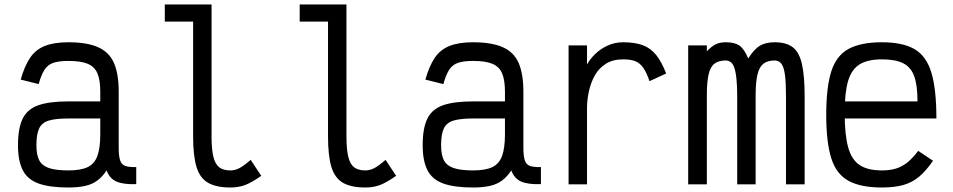

<svg xmlns="http://www.w3.org/2000/svg" viewBox="-20 -820 4240 854"><path d="M284 14Q200 14 151 -4Q102 -22 81 -63.5Q60 -105 60 -174Q60 -250 81 -292.5Q102 -335 151 -352Q200 -369 284 -369H426V-412Q426 -465 413 -494.5Q400 -524 369.5 -536.5Q339 -549 284 -549Q242 -549 217 -540.5Q192 -532 177.5 -509Q163 -486 152 -446L72 -466Q89 -526 113.5 -562.5Q138 -599 179 -615.5Q220 -632 284 -632Q368 -632 417.5 -609.5Q467 -587 487.5 -538.5Q508 -490 508 -412V-164Q508 -125 514.5 -106Q521 -87 538.5 -81.5Q556 -76 586 -77V-1Q530 1 499 -12Q468 -25 454 -62Q436 -34 413 -17Q390 0 358.5 7Q327 14 284 14ZM284 -62Q339 -62 369.5 -76.5Q400 -91 413 -126Q426 -161 426 -223V-293H284Q229 -293 198 -284Q167 -275 154.5 -249.5Q142 -224 142 -174Q142 -131 154.5 -107Q167 -83 198 -72.5Q229 -62 284 -62Z M1005 14Q942 14 905.5 -7Q869 -28 854 -77.5Q839 -127 839 -213V-724H713V-800H921V-213Q921 -156 929 -123Q937 -90 955 -76Q973 -62 1005 -62Q1025 -62 1044.5 -72Q1064 -82 1095 -109L1142 -38Q1101 -9 1071.5 2.5Q1042 14 1005 14Z M1605 14Q1542 14 1505.5 -7Q1469 -28 1454 -77.5Q1439 -127 1439 -213V-724H1313V-800H1521V-213Q1521 -156 1529 -123Q1537 -90 1555 -76Q1573 -62 1605 -62Q1625 -62 1644.5 -72Q1664 -82 1695 -109L1742 -38Q1701 -9 1671.5 2.5Q1642 14 1605 14Z M2084 14Q2000 14 1951 -4Q1902 -22 1881 -63.5Q1860 -105 1860 -174Q1860 -250 1881 -292.5Q1902 -335 1951 -352Q2000 -369 2084 -369H2226V-412Q2226 -465 2213 -494.5Q2200 -524 2169.5 -536.5Q2139 -549 2084 -549Q2042 -549 2017 -540.5Q1992 -532 1977.5 -509Q1963 -486 1952 -446L1872 -466Q1889 -526 1913.5 -562.5Q1938 -599 1979 -615.5Q2020 -632 2084 -632Q2168 -632 2217.5 -609.5Q2267 -587 2287.5 -538.5Q2308 -490 2308 -412V-164Q2308 -125 2314.5 -106Q2321 -87 2338.5 -81.5Q2356 -76 2386 -77V-1Q2330 1 2299 -12Q2268 -25 2254 -62Q2236 -34 2213 -17Q2190 0 2158.5 7Q2127 14 2084 14ZM2084 -62Q2139 -62 2169.5 -76.5Q2200 -91 2213 -126Q2226 -161 2226 -223V-293H2084Q2029 -293 1998 -284Q1967 -275 1954.5 -249.5Q1942 -224 1942 -174Q1942 -131 1954.5 -107Q1967 -83 1998 -72.5Q2029 -62 2084 -62Z M2509 0V-618H2591V-533Q2604 -557 2627 -579.5Q2650 -602 2682 -617Q2714 -632 2752 -632Q2804 -632 2839 -619Q2874 -606 2898.5 -575.5Q2923 -545 2943 -493L2869 -459Q2856 -497 2841.5 -518Q2827 -539 2806.5 -547.5Q2786 -556 2752 -556Q2706 -556 2675 -536.5Q2644 -517 2626 -485Q2608 -453 2599.5 -414.5Q2591 -376 2591 -338V0Z M3041 0V-618H3124V-592Q3145 -614 3163.5 -623Q3182 -632 3208 -632Q3249 -632 3270 -616.5Q3291 -601 3308 -560Q3334 -601 3359.5 -616.5Q3385 -632 3426 -632Q3477 -632 3506 -610Q3535 -588 3547 -535Q3559 -482 3559 -391V0H3476V-391Q3476 -451 3471.5 -486Q3467 -521 3456 -536Q3445 -551 3426 -551Q3394 -551 3375.5 -536.5Q3357 -522 3349 -488Q3341 -454 3341 -395V0H3259V-385Q3259 -447 3254 -483.5Q3249 -520 3238 -535.5Q3227 -551 3208 -551Q3176 -551 3157.5 -536.5Q3139 -522 3131.5 -488Q3124 -454 3124 -395V0Z M3903 14Q3809 14 3754.5 -15.5Q3700 -45 3677.5 -116Q3655 -187 3655 -309Q3655 -432 3677.5 -502.5Q3700 -573 3754.5 -602.5Q3809 -632 3903 -632Q3996 -632 4048.5 -601Q4101 -570 4123 -496Q4145 -422 4145 -293H3684V-369H4061Q4061 -440 4046.5 -480.5Q4032 -521 3997.5 -538.5Q3963 -556 3903 -556Q3840 -556 3804 -534Q3768 -512 3752.5 -460.5Q3737 -409 3737 -318Q3737 -221 3752.5 -165Q3768 -109 3804 -85.5Q3840 -62 3903 -62Q3939 -62 3966 -70.5Q3993 -79 4016 -97.5Q4039 -116 4064 -149L4130 -105Q4099 -60 4068 -34Q4037 -8 3997.5 3Q3958 14 3903 14Z"/></svg>

Font: Victor Mono Thin Medium
Style: Regular
Weight: 500
Monospace: yes
Version: Version 1.561;gftools[0.9.30]